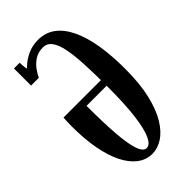

<svg xmlns="http://www.w3.org/2000/svg" viewBox="-225 -783 864 864"><g transform="rotate(-45 207.5 -350.5)"><path d="M203.5 12.5Q164.5 12.5 133 -11.5Q101.5 -35.5 79.2 -80.2Q57 -125 45.2 -188.2Q33.5 -251.5 33.5 -330.5Q33.5 -344.5 34 -358.5Q34.5 -372.5 35.5 -386H283.5V-350H146Q146 -243.5 151.5 -170.8Q157 -98 169.8 -61Q182.5 -24 203.5 -24Q224.5 -24 240.2 -58Q256 -92 265 -162.2Q274 -232.5 274 -340.5Q274 -422.5 271 -484.5Q268 -546.5 259.8 -589Q251.5 -631.5 235.2 -653.2Q219 -675 192.5 -675Q163 -675 141.2 -661Q119.5 -647 105.2 -627.5Q91 -608 83.5 -591L46.5 -615.5Q57 -639.5 79.5 -662.2Q102 -685 133.2 -699.8Q164.5 -714.5 201 -714.5Q248.5 -714.5 283.2 -688.8Q318 -663 341.2 -614.2Q364.5 -565.5 375.8 -497.2Q387 -429 387 -344Q387 -250.5 371 -183Q355 -115.5 328.5 -72.2Q302 -29 269.5 -8.2Q237 12.5 203.5 12.5ZM34 -591V-700H70.5Q70.5 -684 72.8 -668.2Q75 -652.5 82 -652.5L83.5 -591Z"/></g></svg>

Font: Imbue Thin 10pt SemiBold
Style: Regular
Weight: 600
Version: Version 1.102